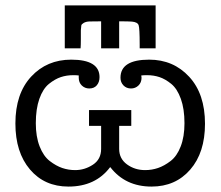

<svg xmlns="http://www.w3.org/2000/svg" viewBox="-20 -687 818 712"><path d="M37.1 -229Q37.1 -339.8 95.5 -402.8Q153.8 -465.8 244.1 -465.8Q349.1 -465.8 349.1 -400.9Q349.1 -382.8 339.1 -370.8Q329.1 -358.9 311 -358.9Q294.9 -358.9 283.4 -369.9Q272 -380.9 272 -398.9V-407.2Q265.1 -408.2 251 -408.2Q227.1 -408.2 205.6 -401.1Q184.1 -394 161.6 -376Q139.2 -357.9 126 -320.6Q112.8 -283.2 112.8 -230Q112.8 -180.2 127 -144Q141.1 -107.9 164.6 -89.8Q188 -71.8 210.9 -64Q233.9 -56.2 258.8 -56.2Q293.9 -56.2 324.5 -76.2Q355 -96.2 355 -134.8V-220.2H310.1V-278.8H466.8V-220.2H421.9V-134.8Q421.9 -98.6 450.9 -77.4Q480 -56.2 518.1 -56.2Q543 -56.2 565.9 -64Q588.9 -71.8 612.5 -89.8Q636.2 -107.9 650.1 -144Q664.1 -180.2 664.1 -230Q664.1 -283.2 650.6 -320.6Q637.2 -357.9 615 -376Q592.8 -394 571.3 -401.1Q549.8 -408.2 525.9 -408.2Q510.7 -408.2 503.9 -407.2Q503.9 -405.3 504.4 -402.6Q504.9 -399.9 504.9 -398.9Q504.9 -380.9 493.4 -369.9Q481.9 -358.9 465.8 -358.9Q448.7 -358.9 437.7 -370.4Q426.8 -381.8 426.8 -398.9Q426.8 -465.8 533.2 -465.8Q623 -465.8 681.6 -402.3Q740.2 -338.9 740.2 -228Q740.2 -121.1 685.5 -58.1Q630.9 4.9 542 4.9Q444.8 4.9 389.2 -66.9H388.2Q334 4.9 233.9 4.9Q145 4.9 91.1 -58.6Q37.1 -122.1 37.1 -229ZM220.2 -507.8V-667H557.1V-507.8H498V-522Q498 -582 494.1 -593.5Q490.2 -605 469.2 -606.9Q455.1 -607.9 428.2 -607.9H421.9V-507.8H355V-607.9Q324.2 -607.9 311.5 -607.4Q298.8 -606.9 290.5 -602.1Q282.2 -597.2 281.5 -592.5Q280.8 -587.9 279.8 -574.2Q279.8 -563 279.8 -541Q279.8 -519 278.8 -507.8Z"/></svg>

Font: CMU Concrete
Style: Roman
Weight: 500
Version: Version 0.7.0